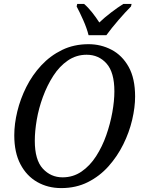

<svg xmlns="http://www.w3.org/2000/svg" viewBox="-20 -951 731 982"><path d="M293 11Q225 11 170.5 -20Q116 -51 84.5 -111Q53 -171 53 -259Q53 -317 68.5 -381Q84 -445 114.5 -506Q145 -567 191 -616.5Q237 -666 297.5 -695.5Q358 -725 433 -725Q496 -725 550.5 -696.5Q605 -668 638 -609Q671 -550 671 -457Q671 -402 656 -338Q641 -274 610.5 -212.5Q580 -151 535 -100.5Q490 -50 429.5 -19.5Q369 11 293 11ZM300 -44Q354 -44 397 -73.5Q440 -103 471.5 -152Q503 -201 523.5 -259.5Q544 -318 554.5 -376.5Q565 -435 565 -484Q565 -581 525 -626Q485 -671 423 -671Q370 -671 327 -641.5Q284 -612 252.5 -563Q221 -514 199.5 -455.5Q178 -397 168 -338.5Q158 -280 158 -231Q158 -133 199 -88.5Q240 -44 300 -44ZM433 -771Q424 -807 405.5 -848.5Q387 -890 372 -918L375 -931H410Q431 -913 451.5 -887Q472 -861 488 -836Q514 -861 548 -887Q582 -913 611 -931H653L650 -918Q622 -890 586.5 -849Q551 -808 524 -771Z"/></svg>

Font: Noto Serif SemiCondensed
Style: Italic
Weight: 400
Width: 4
Italic angle: -12°
Designer: Monotype Design Team
Foundry: Monotype Imaging Inc.
Version: Version 2.013